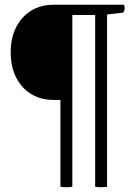

<svg xmlns="http://www.w3.org/2000/svg" viewBox="-20 -665 585 807"><path d="M380 120V-602H284V120Q279 121 272.5 121.5Q266 122 259 122Q252 122 245.5 121.5Q239 121 234 120V-245H204Q152 -245 111.5 -269.5Q71 -294 48 -339Q25 -384 25 -445Q25 -506 48 -551Q71 -596 111.5 -620.5Q152 -645 204 -645H501Q504 -638 504 -631Q504 -622 498 -612L430 -604V120Q425 121 418.5 121.5Q412 122 405 122Q398 122 391.5 121.5Q385 121 380 120Z"/></svg>

Font: Scope One
Style: Regular
Weight: 400
Designer: Dalton Maag Ltd
Foundry: Dalton Maag Ltd
Version: Version 1.002; ttfautohint (v1.4.1) -l 11 -r 50 -G 50 -x 14 